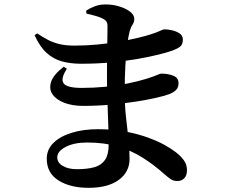

<svg xmlns="http://www.w3.org/2000/svg" viewBox="-20 -816 1040 887"><path d="M389.6 51.7Q304.1 51.7 250.1 17.5Q196 -16.6 196 -82.9Q196 -125.5 227 -155.9Q258 -186.3 311.6 -202.7Q365.2 -219.1 432.5 -219.1Q503.9 -219.1 562.5 -207.7Q621.2 -196.2 666.5 -179.4Q711.7 -162.5 742.4 -145.1Q773 -127.6 788.9 -115.4Q813.6 -96.8 828.7 -76.4Q843.8 -56.1 843.8 -30.5Q843.8 -5.2 831.4 7.5Q819 20.2 799.8 20.2Q781.5 20.2 769.4 12.1Q757.3 4 739.5 -11.4Q692 -54 639.6 -87.2Q587.2 -120.5 524.7 -139Q462.2 -157.6 383.3 -157.6Q321.9 -157.6 283.2 -137.2Q244.5 -116.9 244.5 -89.2Q244.5 -64.4 270 -49.4Q295.5 -34.4 334.9 -34.4Q384.7 -34.4 416.9 -43.8Q449.1 -53.2 465.6 -77.9Q482 -102.5 482 -147.6Q482 -186.6 480.2 -239.1Q478.5 -291.7 476.3 -349.5Q474.2 -407.3 474.2 -462.7Q474.2 -495.2 474.5 -530.7Q474.7 -566.2 475.4 -599.5Q476 -632.8 476.3 -658.1Q476.6 -683.3 476.6 -694.6Q476.6 -709.6 471.2 -717.2Q465.9 -724.7 453.2 -730.9Q437.2 -737.8 420.3 -742.9Q403.4 -747.9 379.4 -753.2L377.9 -767Q396 -778.6 418.4 -787.1Q440.9 -795.5 468.1 -795.5Q500 -795.5 530.4 -786.5Q560.8 -777.4 580.5 -762.3Q600.3 -747.3 600.3 -728.3Q600.3 -713.8 592.2 -701.8Q584.1 -689.9 578.9 -671.4Q572.8 -648.1 567.3 -605.5Q561.8 -562.8 559 -509.4Q556.1 -456 556.1 -397.9Q556.1 -328.4 562 -275.6Q567.8 -222.7 573.2 -176.9Q578.6 -131.2 578.6 -82.3Q578.6 -21.2 528.6 15.2Q478.6 51.7 389.6 51.7ZM364.5 -326.8Q313.7 -326.8 276.4 -341.3Q239 -355.9 222.1 -381Q205.3 -406.2 216.5 -439Q227.8 -471.8 274.3 -507.7L288.8 -498.4Q267.4 -465 268.9 -445.6Q270.4 -426.2 292.8 -418.1Q315.2 -409.9 356.5 -409.9Q412.4 -409.9 465.1 -415Q517.7 -420.2 567 -429.8Q616.3 -439.4 660.4 -453.2Q692.1 -463.4 705.9 -469.6Q719.7 -475.9 725.3 -475.9Q756 -475.9 780.4 -466.3Q804.8 -456.8 804.8 -431.6Q804.8 -411.5 793.2 -400.3Q781.6 -389 763.8 -381.8Q744.9 -374.3 704 -364.8Q663.1 -355.3 607.6 -346.6Q552.1 -337.8 489.6 -332.3Q427.1 -326.8 364.5 -326.8ZM354.5 -521.5Q305.9 -521.5 266.3 -532.3Q226.7 -543.1 195.3 -571.7Q163.8 -600.2 139.8 -653.2L151.7 -661.9Q177.2 -644.5 201.4 -631.9Q225.6 -619.4 254.6 -612.3Q283.6 -605.3 324.6 -605.3Q378 -605.3 431 -610.4Q484.1 -615.5 531.5 -623.8Q578.9 -632.1 616.4 -641Q653.9 -649.9 676 -657.2Q707.3 -667.3 720.4 -673.9Q733.6 -680.5 739.7 -680.5Q753.7 -680.5 773.6 -676.3Q793.6 -672.1 809.1 -662Q824.7 -651.9 824.7 -632.5Q824.7 -610.8 812.4 -600.9Q800 -591 777.3 -582.6Q755.3 -574.6 714.7 -564.4Q674.1 -554.1 618.2 -544.2Q562.4 -534.3 495.6 -527.9Q428.9 -521.5 354.5 -521.5Z"/></svg>

Font: Noto Serif HK ExtraLight
Style: Regular
Weight: 200
Designer: Ryoko NISHIZUKA 西塚涼子 (kana & ideographs); Frank Grießhammer (Latin, Greek & Cyrillic); Wenlong ZHANG 张文龙 (bopomofo); San
Foundry: Adobe
Version: Version 2.002-H1;hotconv 1.1.0;makeotfexe 2.6.0